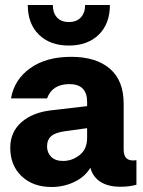

<svg xmlns="http://www.w3.org/2000/svg" viewBox="-20 -737 571 767"><path d="M91 -717H191Q191 -686 207.5 -667.5Q224 -649 255 -649Q286 -649 303 -667.5Q320 -686 320 -717H419Q419 -642 374.5 -598.5Q330 -555 255 -555Q180 -555 135.5 -598.5Q91 -642 91 -717ZM525 -97V1Q498 9 461 9Q412 9 381.5 -10.5Q351 -30 341 -67Q320 -31 277.5 -10.5Q235 10 186 10Q112 10 66.5 -33Q21 -76 21 -147Q21 -210 66.5 -249.5Q112 -289 190 -297L328 -313V-330Q328 -401 257 -401Q189 -401 168 -344H24Q37 -419 100.5 -464.5Q164 -510 264 -510Q364 -510 419 -462.5Q474 -415 474 -323V-141Q474 -117 483.5 -106.5Q493 -96 512 -96Q519 -96 525 -97ZM328 -186V-225L241 -213Q202 -208 185 -193.5Q168 -179 168 -152Q168 -127 184.5 -110.5Q201 -94 232 -94Q268 -94 298 -117.5Q328 -141 328 -186Z"/></svg>

Font: CBA Beacon Sans Extra Bold
Style: Regular
Weight: 800
Designer: Wei Huang
Foundry: Wei Huang
Version: Version 1.002